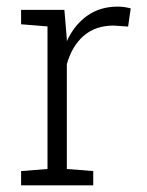

<svg xmlns="http://www.w3.org/2000/svg" viewBox="-20 -558 442 578"><path d="M173.8 -528.3 181.2 -440.4V-434.1Q203.6 -482.9 242.4 -510.5Q281.2 -538.1 334.5 -538.1Q345.7 -538.1 356.2 -536.4Q366.7 -534.7 373.5 -532.7L365.7 -478L322.3 -481Q267.1 -481 231.7 -450Q196.3 -418.9 181.2 -364.7V-49.3L260.7 -43V0H43.5V-43L123 -49.3V-478.5L43.5 -484.9V-528.3H123Z"/></svg>

Font: TypoPRO Roboto Slab
Style: Light
Weight: 300
Designer: Google
Version: Version 1.100263; 2013; ttfautohint (v0.94.20-1c74) -l 8 -r 